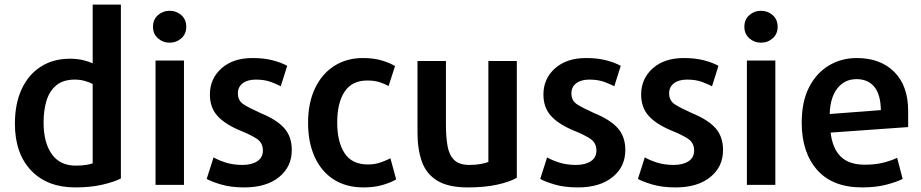

<svg xmlns="http://www.w3.org/2000/svg" viewBox="-20 -800 4015 837"><path d="M507 -22V-780H384V-524Q367 -532 341.5 -538Q316 -544 285 -544Q212 -544 158 -509.5Q104 -475 74.5 -411.5Q45 -348 45 -261Q45 -131 115.5 -57Q186 17 308 17Q375 17 426.5 5Q478 -7 507 -22ZM384 -88Q373 -84 355 -81Q337 -78 310 -78Q241 -78 205.5 -128.5Q170 -179 170 -266Q170 -320 183 -362Q196 -404 226 -428.5Q256 -453 306 -453Q330 -453 350.5 -447Q371 -441 384 -434Z M792 -683Q792 -715 770.5 -734Q749 -753 719 -753Q690 -753 668.5 -734Q647 -715 647 -683Q647 -652 668.5 -633Q690 -614 719 -614Q749 -614 770.5 -633Q792 -652 792 -683ZM782 6V-536H658V6Z M1252 -146Q1252 -204 1219.5 -241Q1187 -278 1116 -307Q1067 -329 1042 -345Q1017 -361 1017 -393Q1017 -421 1038 -437Q1059 -453 1095 -453Q1133 -453 1160 -443Q1187 -433 1204 -424Q1205 -427 1209 -440Q1213 -453 1218 -468.5Q1223 -484 1227 -497Q1231 -510 1232 -513Q1207 -527 1169 -537Q1131 -547 1081 -547Q996 -547 945.5 -502Q895 -457 895 -388Q895 -333 926 -297Q957 -261 1022 -233Q1077 -211 1101.5 -193.5Q1126 -176 1126 -144Q1126 -113 1101.5 -97Q1077 -81 1037 -81Q996 -81 963.5 -91.5Q931 -102 911 -114L881 -20Q902 -8 944.5 4.5Q987 17 1045 17Q1141 17 1196.5 -28Q1252 -73 1252 -146Z M1707 -18 1682 -110Q1663 -100 1638 -91.5Q1613 -83 1584 -83Q1514 -83 1482 -132.5Q1450 -182 1450 -266Q1450 -351 1482 -400Q1514 -449 1581 -449Q1612 -449 1634 -442Q1656 -435 1674 -425Q1676 -430 1682 -449.5Q1688 -469 1694.5 -488.5Q1701 -508 1702 -512Q1679 -526 1644 -536.5Q1609 -547 1562 -547Q1491 -547 1437 -512.5Q1383 -478 1353 -414.5Q1323 -351 1323 -265Q1323 -179 1352 -115.5Q1381 -52 1435 -17.5Q1489 17 1565 17Q1612 17 1649 6Q1686 -5 1707 -18Z M2233 -25V-534H2109V-94Q2097 -89 2075.5 -85Q2054 -81 2026 -81Q1982 -81 1960 -102.5Q1938 -124 1931 -163.5Q1924 -203 1924 -257V-534H1800V-222Q1800 -150 1819 -96Q1838 -42 1886 -12.5Q1934 17 2019 17Q2093 17 2147.5 5Q2202 -7 2233 -25Z M2706 -146Q2706 -204 2673.5 -241Q2641 -278 2570 -307Q2521 -329 2496 -345Q2471 -361 2471 -393Q2471 -421 2492 -437Q2513 -453 2549 -453Q2587 -453 2614 -443Q2641 -433 2658 -424Q2659 -427 2663 -440Q2667 -453 2672 -468.5Q2677 -484 2681 -497Q2685 -510 2686 -513Q2661 -527 2623 -537Q2585 -547 2535 -547Q2450 -547 2399.5 -502Q2349 -457 2349 -388Q2349 -333 2380 -297Q2411 -261 2476 -233Q2531 -211 2555.5 -193.5Q2580 -176 2580 -144Q2580 -113 2555.5 -97Q2531 -81 2491 -81Q2450 -81 2417.5 -91.5Q2385 -102 2365 -114L2335 -20Q2356 -8 2398.5 4.5Q2441 17 2499 17Q2595 17 2650.5 -28Q2706 -73 2706 -146Z M3132 -146Q3132 -204 3099.5 -241Q3067 -278 2996 -307Q2947 -329 2922 -345Q2897 -361 2897 -393Q2897 -421 2918 -437Q2939 -453 2975 -453Q3013 -453 3040 -443Q3067 -433 3084 -424Q3085 -427 3089 -440Q3093 -453 3098 -468.5Q3103 -484 3107 -497Q3111 -510 3112 -513Q3087 -527 3049 -537Q3011 -547 2961 -547Q2876 -547 2825.5 -502Q2775 -457 2775 -388Q2775 -333 2806 -297Q2837 -261 2902 -233Q2957 -211 2981.5 -193.5Q3006 -176 3006 -144Q3006 -113 2981.5 -97Q2957 -81 2917 -81Q2876 -81 2843.5 -91.5Q2811 -102 2791 -114L2761 -20Q2782 -8 2824.5 4.5Q2867 17 2925 17Q3021 17 3076.5 -28Q3132 -73 3132 -146Z M3370 -683Q3370 -715 3348.5 -734Q3327 -753 3297 -753Q3268 -753 3246.5 -734Q3225 -715 3225 -683Q3225 -652 3246.5 -633Q3268 -614 3297 -614Q3327 -614 3348.5 -633Q3370 -652 3370 -683ZM3360 6V-536H3236V6Z M3939 -246V-316Q3939 -426 3878.5 -486.5Q3818 -547 3715 -547Q3648 -547 3593.5 -514.5Q3539 -482 3507 -419.5Q3475 -357 3475 -265Q3475 -136 3542 -59.5Q3609 17 3739 17Q3798 17 3844 5Q3890 -7 3915 -20L3891 -112Q3869 -101 3833 -91.5Q3797 -82 3750 -82Q3681 -82 3645 -117.5Q3609 -153 3601 -222ZM3820 -320 3597 -303Q3599 -375 3630.5 -415Q3662 -455 3714 -455Q3764 -455 3791.5 -421.5Q3819 -388 3820 -320Z"/></svg>

Font: Repo DemiBold
Style: Regular
Weight: 600
Designer: Stefan Peev
Foundry: Context Ltd
Version: Version 1.502